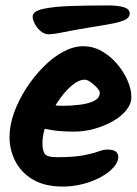

<svg xmlns="http://www.w3.org/2000/svg" viewBox="-20 -698 503 706"><path d="M286 -528Q322 -528 354 -510Q386 -492 410.5 -463Q435 -434 449 -402Q463 -370 463 -341Q463 -316 444.5 -293Q426 -270 395.5 -252.5Q365 -235 327.5 -224.5Q290 -214 252 -214Q206 -214 171 -219.5Q136 -225 115 -232L126 -318Q140 -315 164.5 -312Q189 -309 210 -309Q243 -309 274.5 -313Q306 -317 326.5 -327.5Q347 -338 347 -357Q347 -364 337 -375Q327 -386 314 -395.5Q301 -405 292 -405Q268 -405 241 -381Q214 -357 190 -320Q166 -283 151 -243.5Q136 -204 136 -173Q136 -146 144 -133Q152 -120 190 -120Q253 -120 288 -127Q323 -134 341.5 -141Q360 -148 374 -148Q397 -148 406 -140.5Q415 -133 415 -121Q415 -102 397.5 -82.5Q380 -63 351 -47Q322 -31 285.5 -21.5Q249 -12 211 -12Q145 -12 101.5 -37.5Q58 -63 36.5 -105Q15 -147 15 -194Q15 -237 31.5 -283Q48 -329 76 -372.5Q104 -416 139 -451.5Q174 -487 212 -507.5Q250 -528 286 -528ZM297 -595Q239 -585 207.5 -578.5Q176 -572 156 -572Q142 -573 129 -584Q116 -595 108 -610.5Q100 -626 100 -637Q100 -657 139.5 -665.5Q179 -674 242.5 -676Q306 -678 378 -678Q413 -678 435 -671.5Q457 -665 457 -648Q457 -634 440.5 -625.5Q424 -617 389 -610.5Q354 -604 297 -595Z"/></svg>

Font: Kalam Variable Light
Style: Regular
Weight: 300
Designer: Lipi Raval, Jonny Pinhorn
Foundry: Indian Type Foundry
Version: Version 3.000